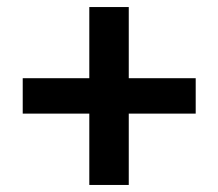

<svg xmlns="http://www.w3.org/2000/svg" viewBox="-20 -608 620 545"><path d="M535.5 -285.5H345.5V-83H233.5V-285.5H44.5V-386H233.5V-588H345.5V-386H535.5Z"/></svg>

Font: Lato
Style: Regular
Weight: 800
Designer: Lukasz Dziedzic with Adam Twardoch and Botio Nikoltchev
Foundry: tyPoland Lukasz Dziedzic
Version: Version 2.015; 2015-08-06; http://www.latofonts.com/; ttfaut